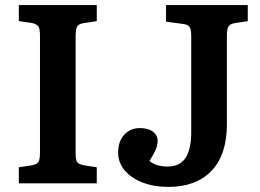

<svg xmlns="http://www.w3.org/2000/svg" viewBox="-20 -720 1022 754"><path d="M54 0V-63L106 -71Q126 -75 131.5 -85Q137 -95 137 -122V-582Q137 -607 130.5 -616.5Q124 -626 104 -630L54 -637V-700H360V-637L307 -629Q289 -626 283 -615.5Q277 -605 277 -578V-118Q277 -92 283 -83.5Q289 -75 309 -71L360 -63V0ZM641 14Q585 14 540.5 -3Q496 -20 470 -50.5Q444 -81 444 -121Q444 -165 468 -191Q492 -217 529 -217Q562 -217 580.5 -203Q599 -189 599 -167Q599 -151 592 -134Q585 -117 567 -88Q593 -66 638 -66Q687 -66 709 -100.5Q731 -135 731 -201V-578Q731 -604 724.5 -614Q718 -624 698 -626L632 -635V-700H953V-637L901 -629Q884 -626 877.5 -616.5Q871 -607 871 -579V-232Q871 -112 810.5 -49Q750 14 641 14Z"/></svg>

Font: Literata 12pt SemiBold
Style: Regular
Weight: 600
Designer: Latin by Veronika Burian and Jose Scaglione. Greek by Irene Vlachou. Cyrillic by Vera Evstafieva.
Foundry: TypeTogether
Version: Version 3.002